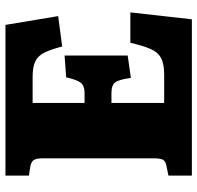

<svg xmlns="http://www.w3.org/2000/svg" viewBox="-30 -710 740 721"><g transform="rotate(-90 340.5 -350.0)"><path d="M41 0V-88L75 -95Q94 -98 100 -107.5Q106 -117 106 -146V-559Q106 -585 99 -594.5Q92 -604 73 -607L41 -612V-700H607L640 -502L526 -487Q515 -529 503 -553.5Q491 -578 470 -588Q449 -598 411 -598H314V-403H352Q378 -403 389.5 -417Q401 -431 410 -472L492 -478V-241L408 -229Q402 -273 391.5 -287.5Q381 -302 351 -302H314V-104H421Q461 -104 483 -116Q505 -128 517 -156Q529 -184 540 -231H654L628 0Z"/></g></svg>

Font: Literata 12pt ExtraBold
Style: Regular
Weight: 800
Designer: Latin by Veronika Burian and Jose Scaglione. Greek by Irene Vlachou. Cyrillic by Vera Evstafieva.
Foundry: TypeTogether
Version: Version 3.002